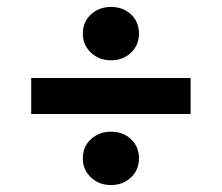

<svg xmlns="http://www.w3.org/2000/svg" viewBox="-20 -607 640 554"><path d="M300 -433Q266 -433 242.5 -455Q219 -477 219 -510Q219 -544 242.5 -565.5Q266 -587 300 -587Q335 -587 358 -565.5Q381 -544 381 -510Q381 -477 358 -455Q335 -433 300 -433ZM300 -73Q266 -73 242.5 -95Q219 -117 219 -150Q219 -184 242.5 -205.5Q266 -227 300 -227Q335 -227 358 -205.5Q381 -184 381 -150Q381 -117 358 -95Q335 -73 300 -73ZM70 -278V-382H530V-278Z"/></svg>

Font: Source Code Pro ExtraLight
Style: Bold
Weight: 700
Monospace: yes
Version: Version 1.018;hotconv 1.0.116;makeotfexe 2.5.65601